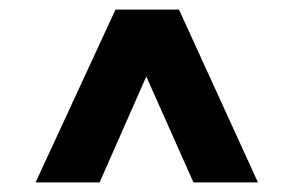

<svg xmlns="http://www.w3.org/2000/svg" viewBox="-20 -750 610 399"><path d="M54 -371 220 -730H352L516 -371H382L284 -591L187 -371Z"/></svg>

Font: MuseoModerno
Style: Bold
Weight: 700
Designer: Pablo Cosgaya, Héctor Gatti, Marcela Romero, and the Authors of The MuseoModerno Project.
Foundry: Omnibus-Type Team
Version: Version 1.001